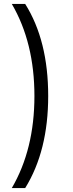

<svg xmlns="http://www.w3.org/2000/svg" viewBox="-20 -762 369 976"><path d="M108 194H40Q155 -3 155 -274Q155 -545 40 -742H108Q225 -556 225 -274Q225 5 108 194Z"/></svg>

Font: mBank
Style: Regular
Weight: 400
Designer: Julieta Ulanovsky
Foundry: Julieta Ulanovsky
Version: Version 7.200;PS 007.200;hotconv 1.0.88;makeotf.lib2.5.64775